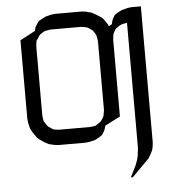

<svg xmlns="http://www.w3.org/2000/svg" viewBox="-53 -634 794 856"><g transform="rotate(-5 343.5 -206.0)"><path d="M61 -128.9V-480L128.9 -516.1L132.8 -532.2L138.2 -541L147 -554.2L150.9 -559.1L164.1 -565.9L181.2 -575.2L207 -582L224.1 -584H344.2L361.8 -582L387.2 -575.2L404.8 -565.9L430.2 -549.8L439 -541L456.1 -516.1L459 -507.8L473.1 -516.1L477.1 -532.2L481 -541L488.8 -554.2L494.1 -559.1L506.8 -566.9L523.9 -575.2L549.8 -582L566.9 -584H608.9V24.9L606.9 43L603 60.1L591.8 81.1L588.9 85.9L584 94.2L506.8 171.9H498L523.9 120.1L533.2 94.2L537.1 77.1L541 43V-516.1L523.9 -513.2L516.1 -511.2L506.8 -506.8L494.1 -498L488.8 -494.1L481 -481L477.1 -473.1L475.1 -463.9L473.1 -445.8V-103L404.8 -67.9L399.9 -50.8L396 -43L387.2 -28.8L382.8 -24.9L370.1 -17.1L353 -7.8L327.1 -2L310.1 0H189.9L171.9 -2L147 -7.8L128.9 -17.1L104 -34.2L95.2 -43L78.1 -67.9L68.8 -85.9L63 -110.8ZM128.9 -137.2 130.9 -120.1 132.8 -110.8 138.2 -103 147 -89.8 150.9 -85.9 164.1 -77.1 171.9 -71.8 181.2 -69.8 198.2 -67.9H335L353 -69.8L361.8 -71.8L370.1 -77.1L382.8 -85.9L387.2 -89.8L396 -103L399.9 -110.8L401.9 -120.1L404.8 -137.2V-445.8L401.9 -463.9L399.9 -473.1L396 -480L387.2 -494.1L382.8 -498L370.1 -506.8L361.8 -511.2L353 -513.2L335 -516.1H198.2L181.2 -513.2L171.9 -511.2L164.1 -506.8L150.9 -498L147 -494.1L138.2 -480L132.8 -473.1L130.9 -463.9L128.9 -445.8Z"/></g></svg>

Font: Petahja
Style: Regular
Weight: 400
Designer: T. Christopher White
Version: Version 1.1